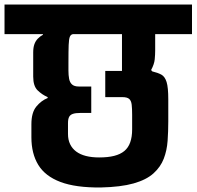

<svg xmlns="http://www.w3.org/2000/svg" viewBox="-56 -861 870 850"><path d="M390 -31Q279 -30 211.5 -55.5Q144 -81 113.5 -131Q83 -181 83 -253Q83 -263 83 -272.5Q83 -282 83 -292Q83 -302 83 -311Q83 -363 105 -389.5Q127 -416 155 -427Q155 -428 155 -429Q155 -430 155 -431Q130 -442 110.5 -461Q91 -480 91 -522Q91 -549 91 -575.5Q91 -602 91 -629Q91 -650 96 -664.5Q101 -679 111 -689.5Q121 -700 134 -707Q134 -708 134 -708.5Q134 -709 134 -710H-36V-841H794V-710H631Q631 -698 631 -686Q631 -674 631 -661.5Q631 -649 631 -637Q631 -620 629 -598.5Q627 -577 613 -551L618 -545Q643 -539 658.5 -530.5Q674 -522 681.5 -498Q689 -474 689 -421V-324Q689 -280 686 -237.5Q683 -195 669 -158.5Q655 -122 623.5 -93.5Q592 -65 535.5 -49Q479 -33 390 -31ZM245 -268Q245 -242 254.5 -222.5Q264 -203 281.5 -190Q299 -177 324.5 -170.5Q350 -164 383 -164Q422 -164 449.5 -171Q477 -178 494.5 -192.5Q512 -207 520.5 -231Q529 -255 529 -288V-353Q529 -380 527 -397.5Q525 -415 516 -423Q507 -431 486 -431Q467 -431 448.5 -431Q430 -431 410 -431V-547H484V-710H268Q258 -709 253.5 -699Q249 -689 248 -662Q247 -635 247 -582Q247 -577 247 -571Q247 -565 247 -559.5Q247 -554 247 -548Q247 -528 250 -512Q253 -496 263 -487Q273 -478 293 -478H348V-361H300Q279 -361 267 -357Q255 -353 250 -343.5Q245 -334 245 -316Z"/></svg>

Font: Matangi Black
Style: Regular
Weight: 900
Designer: Prashant Pant
Foundry: The Graphic Ant
Version: Version 3.002